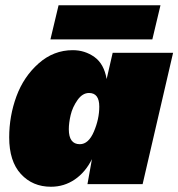

<svg xmlns="http://www.w3.org/2000/svg" viewBox="-20 -701 679 731"><path d="M591 -681 560 -551H172L203 -681ZM174 10Q104 10 59.5 -38.5Q15 -87 15 -178Q15 -259 42.5 -334Q70 -409 127 -459.5Q184 -510 257 -510Q303 -510 339.5 -484Q376 -458 386 -400L409 -500H639L523 0H313L330 -95Q305 -45 264.5 -17.5Q224 10 174 10ZM284 -152Q317 -152 337.5 -200Q358 -248 358 -295Q358 -347 319 -347Q294 -347 275 -320Q256 -293 249 -263Q242 -233 242 -209Q242 -152 284 -152Z"/></svg>

Font: Elaine Sans Black
Style: Italic
Weight: 900
Italic angle: -13°
Designer: Wei Huang
Foundry: Wei Huang
Version: Version 2.001;December 24, 2019;FontCreator 12.0.0.2547 64-b